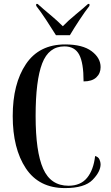

<svg xmlns="http://www.w3.org/2000/svg" viewBox="-20 -951 566 981"><path d="M312 10Q412 10 453 -32Q494 -74 494 -112Q494 -122 488.5 -135.5Q483 -149 466 -154Q458 -83 425 -42.5Q392 -2 330 -2Q239 -2 200.5 -89Q162 -176 162 -358Q162 -540 195.5 -627Q229 -714 309 -714Q362 -714 384.5 -672Q407 -630 407 -535Q450 -535 472 -555.5Q494 -576 494 -608Q494 -655 448 -689.5Q402 -724 313 -724Q180 -724 112.5 -623.5Q45 -523 45 -358Q45 -192 112 -91Q179 10 312 10ZM266 -771H337Q357 -805 386 -849Q415 -893 437 -921V-931H430Q401 -905 365 -875.5Q329 -846 301 -817Q272 -846 236.5 -875.5Q201 -905 172 -931H165V-921Q187 -893 216 -849Q245 -805 266 -771Z"/></svg>

Font: Noto Serif Display Condensed Semi
Style: Regular
Weight: 600
Width: 3
Designer: Monotype Design Team
Foundry: Monotype Imaging Inc.
Version: Version 1.900